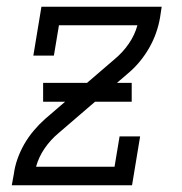

<svg xmlns="http://www.w3.org/2000/svg" viewBox="-20 -550 540 570"><path d="M15 0 21 -33Q24 -56 32 -78.5Q40 -101 52 -122Q64 -143 80 -162Q96 -181 114 -197L321 -375Q345 -395 362.5 -420.5Q380 -446 388 -475H155L140 -385H79L103 -530H460L455 -497Q451 -474 443 -451.5Q435 -429 423 -408Q411 -387 395.5 -368Q380 -349 361 -333L154 -155Q130 -135 112.5 -109.5Q95 -84 87 -55H320L335 -145H396L372 0ZM108 -248V-304H371V-248Z"/></svg>

Font: Iosevka Curly Slab LtObl
Style: Regular
Weight: 300
Italic angle: -9°
Monospace: yes
Designer: Belleve Invis
Foundry: Belleve Invis
Version: Version 11.0.0; ttfautohint (v1.8.3)